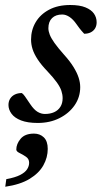

<svg xmlns="http://www.w3.org/2000/svg" viewBox="-36 -468 396 748"><path d="M49 -105.5Q54.5 -102 61 -92.8Q67.5 -83.5 82 -62Q96.5 -40.5 110.5 -32.2Q124.5 -24 139 -24Q159.5 -24 175 -31Q190.5 -38 199.2 -51.8Q208 -65.5 208 -85.5Q208 -99.5 203.2 -114Q198.5 -128.5 185.5 -146.8Q172.5 -165 148.5 -190.5Q124.5 -215.5 110.8 -236.5Q97 -257.5 91 -276.2Q85 -295 85 -314Q85 -351 103 -381.5Q121 -412 155.2 -430.2Q189.5 -448.5 237.5 -448.5Q274.5 -448.5 297 -439.2Q319.5 -430 330 -415Q340.5 -400 340.5 -381Q340.5 -368 334.8 -358Q329 -348 318 -342.2Q307 -336.5 292 -336.5Q288 -341 281.2 -348.5Q274.5 -356 261.5 -374.5Q249 -392.5 234.8 -402Q220.5 -411.5 206.5 -411.5Q181 -411.5 166.8 -397.5Q152.5 -383.5 152.5 -358Q152.5 -346.5 157.8 -333Q163 -319.5 176.2 -300.8Q189.5 -282 213 -255.5Q236.5 -229.5 250.2 -207.2Q264 -185 270.2 -165.8Q276.5 -146.5 276.5 -128.5Q276.5 -89.5 254.8 -58Q233 -26.5 195.8 -7.8Q158.5 11 111 11Q71.5 11 46.2 1.2Q21 -8.5 9 -24.8Q-3 -41 -3 -59Q-3 -73 3.5 -83.5Q10 -94 21.8 -99.8Q33.5 -105.5 49 -105.5ZM27.5 114.5Q27.5 93 44.2 72.8Q61 52.5 96.5 52.5Q119.5 52.5 134.8 67.2Q150 82 150 112Q150 145.5 133 176Q116 206.5 79.5 228.8Q43 251 -15.5 259.5L-11.5 230Q23.5 223.5 42.8 213.5Q62 203.5 69.8 191.2Q77.5 179 77.5 166Q77.5 151 65 142.5Q52.5 134 40 128Q27.5 122 27.5 114.5Z"/></svg>

Font: Newsreader 24pt Medium
Style: Italic
Weight: 500
Italic angle: -17°
Designer: Hugues Gentile
Foundry: Production Type
Version: Version 1.003